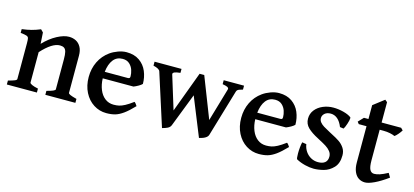

<svg xmlns="http://www.w3.org/2000/svg" viewBox="-56 -1030 3120 1447"><g transform="rotate(15 1503.5 -306.0)"><path d="M324.7 -30.8Q359.9 -40 375.2 -46.9Q390.6 -53.7 390.6 -60.5V-294.4Q390.6 -332 385.5 -352.1Q380.4 -372.1 368.4 -380.1Q356.4 -388.2 335.4 -388.2Q275.4 -388.2 192.9 -297.4V-60.5Q192.9 -53.2 210.2 -45.2Q227.5 -37.1 258.8 -30.8V0H24.4V-30.8Q59.6 -40 75 -46.4Q90.3 -52.7 90.3 -60.5V-339.8Q90.3 -368.7 87.4 -379.2Q84.5 -389.6 71.8 -394.3Q59.1 -398.9 24.4 -402.8V-432.1Q65.4 -437 98.9 -445.8Q132.3 -454.6 166 -468.8L185.5 -449.2L190.9 -361.8Q240.7 -413.6 293 -441.2Q345.2 -468.8 385.3 -468.8Q415 -468.8 439.5 -456.3Q463.9 -443.8 478.5 -417.2Q493.2 -390.6 493.2 -349.6V-60.5Q493.2 -53.7 507.6 -47.1Q522 -40.5 559.1 -30.8V0H324.7Z M710.4 -231.9Q711.9 -183.6 727.8 -144.5Q743.7 -105.5 772.5 -83.3Q801.3 -61 840.3 -61Q863.3 -61 882.3 -65.2Q901.4 -69.3 926.5 -82.5Q951.7 -95.7 987.8 -122.6Q993.2 -119.6 1000 -110.8Q1006.8 -102.1 1010.7 -95.2Q966.3 -48.8 933.8 -25.6Q901.4 -2.4 872.1 6.1Q842.8 14.6 803.2 14.6Q749.5 14.6 704.1 -14.2Q658.7 -43 632.1 -95.2Q605.5 -147.5 605.5 -214.4Q605.5 -280.3 632.1 -335Q658.7 -389.6 708.5 -425.3Q734.4 -443.8 768.6 -456.3Q802.7 -468.8 834.5 -468.8Q895 -468.8 935.3 -440.4Q975.6 -412.1 994.6 -366.7Q1013.7 -321.3 1013.7 -269.5Q1005.4 -260.3 986.6 -249.5Q967.8 -238.8 950.2 -231.9ZM890.6 -283.2Q901.4 -283.2 905.3 -286.9Q909.2 -290.5 909.2 -300.8Q909.2 -323.7 900.9 -349.4Q892.6 -375 872.3 -393.8Q852.1 -412.6 818.4 -412.6Q772.5 -412.6 745.8 -378.4Q719.2 -344.2 712.4 -283.2Z M1596.7 -28.8Q1588.4 0.5 1527.3 14.6L1405.8 -285.6L1306.2 -28.8Q1299.8 -9.3 1280.5 0Q1261.2 9.3 1238.8 14.6L1108.4 -393.1Q1106 -402.3 1092.3 -410.2Q1078.6 -418 1055.2 -423.3V-454.1H1265.6V-423.3Q1232.9 -419.9 1220.5 -414.1Q1208 -408.2 1208 -399.9Q1208 -397 1209.5 -393.1L1288.6 -136.2L1406.7 -454.1H1442.9L1566.9 -136.2L1642.1 -393.1Q1643.1 -397.9 1643.1 -399.9Q1643.1 -408.2 1632.6 -413.3Q1622.1 -418.5 1594.7 -423.3V-454.1H1753.4V-423.3Q1734.4 -418.5 1724.9 -414.6Q1715.3 -410.6 1711.2 -406Q1707 -401.4 1704.6 -393.1Z M1900.4 -231.9Q1901.9 -183.6 1917.7 -144.5Q1933.6 -105.5 1962.4 -83.3Q1991.2 -61 2030.3 -61Q2053.2 -61 2072.3 -65.2Q2091.3 -69.3 2116.5 -82.5Q2141.6 -95.7 2177.7 -122.6Q2183.1 -119.6 2189.9 -110.8Q2196.8 -102.1 2200.7 -95.2Q2156.2 -48.8 2123.8 -25.6Q2091.3 -2.4 2062 6.1Q2032.7 14.6 1993.2 14.6Q1939.5 14.6 1894 -14.2Q1848.6 -43 1822 -95.2Q1795.4 -147.5 1795.4 -214.4Q1795.4 -280.3 1822 -335Q1848.6 -389.6 1898.4 -425.3Q1924.3 -443.8 1958.5 -456.3Q1992.7 -468.8 2024.4 -468.8Q2085 -468.8 2125.2 -440.4Q2165.5 -412.1 2184.6 -366.7Q2203.6 -321.3 2203.6 -269.5Q2195.3 -260.3 2176.5 -249.5Q2157.7 -238.8 2140.1 -231.9ZM2080.6 -283.2Q2091.3 -283.2 2095.2 -286.9Q2099.1 -290.5 2099.1 -300.8Q2099.1 -323.7 2090.8 -349.4Q2082.5 -375 2062.3 -393.8Q2042 -412.6 2008.3 -412.6Q1962.4 -412.6 1935.8 -378.4Q1909.2 -344.2 1902.3 -283.2Z M2284.2 -21Q2281.2 -22.5 2279.8 -34.9Q2278.3 -47.4 2278.3 -66.4Q2278.3 -89.8 2280.8 -114.5Q2283.2 -139.2 2287.6 -155.3L2320.8 -149.9Q2325.7 -118.2 2342.8 -93.5Q2359.9 -68.8 2385.3 -55.2Q2410.6 -41.5 2440.4 -41.5Q2475.6 -41.5 2494.4 -57.1Q2513.2 -72.8 2513.2 -103.5Q2513.2 -126.5 2498.8 -144.5Q2484.4 -162.6 2463.1 -176Q2441.9 -189.5 2405.3 -208.5L2394.5 -214.4Q2342.8 -240.7 2313 -269.3Q2283.2 -297.9 2283.2 -339.4Q2283.2 -378.4 2306.4 -407.7Q2329.6 -437 2367.4 -452.9Q2405.3 -468.8 2447.8 -468.8Q2486.8 -468.8 2527.1 -458.3Q2567.4 -447.8 2588.4 -431.2Q2590.3 -429.7 2590.3 -423.8Q2590.3 -409.2 2580.1 -378.2Q2569.8 -347.2 2561.5 -335.9L2532.7 -339.8Q2517.1 -379.4 2493.4 -399.7Q2469.7 -419.9 2439.9 -419.9Q2410.6 -419.9 2393.3 -404.8Q2376 -389.6 2376 -368.7Q2376 -350.6 2387.2 -336.7Q2398.4 -322.8 2416.5 -311.5Q2434.6 -300.3 2469.7 -281.7L2486.3 -272.9Q2523.9 -253.9 2548.1 -237.5Q2572.3 -221.2 2589.1 -196.5Q2606 -171.9 2606 -138.2Q2606 -75.2 2573.2 -41.3Q2540.5 -7.3 2499 3.7Q2457.5 14.6 2420.9 14.6Q2390.6 14.6 2353 5.4Q2315.4 -3.9 2284.2 -21Z M2724.1 -115.2V-397.9H2663.6L2650.9 -414.1L2689 -454.1H2724.1V-562L2809.1 -627.4L2826.7 -612.8V-454.1H2979L2995.6 -437.5Q2986.3 -421.9 2971.2 -404.5Q2956.1 -387.2 2946.3 -380.9Q2932.6 -387.7 2908.7 -392.8Q2884.8 -397.9 2856.9 -397.9H2826.7V-159.7Q2826.7 -108.4 2837.9 -87.2Q2849.1 -65.9 2872.1 -65.9Q2890.6 -65.9 2914.8 -73.7Q2939 -81.5 2976.6 -101.6L2995.6 -69.3Q2938.5 -27.8 2893.3 -6.6Q2848.1 14.6 2821.3 14.6Q2793.9 14.6 2772 0.7Q2750 -13.2 2737.1 -42.5Q2724.1 -71.8 2724.1 -115.2Z"/></g></svg>

Font: David Libre Medium
Style: Regular
Weight: 500
Version: Version 1.000